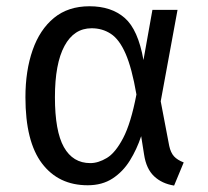

<svg xmlns="http://www.w3.org/2000/svg" viewBox="-20 -571 655 604"><path d="M261.5 -551.3Q330.3 -551.3 372.3 -514.6Q414.4 -477.9 431.3 -382.1L459.5 -540H538.5L485.6 -252.3L512.3 -112.3Q516.9 -90.8 527.4 -79.2Q537.9 -67.7 557.9 -60L527.7 12.8Q489.2 6.7 464.6 -16.7Q440 -40 433.3 -84.6L424.1 -142.6Q410.3 -101 388.5 -65.9Q366.7 -30.8 334.1 -9.5Q301.5 11.8 255.9 11.8Q164.1 11.8 112.1 -56.9Q60 -125.6 60 -265.1Q60 -348.7 82.6 -413.3Q105.1 -477.9 149.7 -514.6Q194.4 -551.3 261.5 -551.3ZM268.2 -482.1Q212.8 -482.1 182.8 -426.4Q152.8 -370.8 152.8 -265.1Q152.8 -158.5 181 -108.2Q209.2 -57.9 264.1 -57.9Q289.2 -57.9 316.2 -74.1Q343.1 -90.3 367.4 -136.7Q391.8 -183.1 409.2 -273.8Q394.9 -356.9 375.1 -402.1Q355.4 -447.2 328.7 -464.6Q302.1 -482.1 268.2 -482.1Z"/></svg>

Font: FiraCode Nerd Font
Style: Regular
Weight: 400
Designer: Carrois Corporate, Edenspiekermann AG, Nikita Prokopov
Foundry: Carrois Corporate, Edenspiekermann AG, Nikita Prokopov
Version: Version 6.002;Nerd Fonts 2.2.2